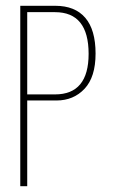

<svg xmlns="http://www.w3.org/2000/svg" viewBox="-20 -643 390 663"><path d="M50 0V-623H171Q239 -623 274.5 -581.5Q310 -540 310 -458Q310 -377 272 -336.5Q234 -296 175 -296H74V0ZM74 -317H170Q286 -317 286 -457Q286 -601 170 -601H74Z"/></svg>

Font: Inconsolata ExtraCondensed ExtraLight
Style: Regular
Weight: 200
Width: 2
Monospace: yes
Designer: Raph Levien, Cyreal, Brenton Simpson
Foundry: Raph Levien, Cyreal, Google
Version: Version 3.001; ttfautohint (v1.8.2.53-6de2)